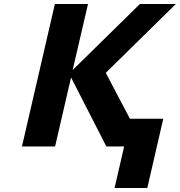

<svg xmlns="http://www.w3.org/2000/svg" viewBox="-20 -734 901 962"><path d="M510 -369 631 -139H798L718 208H554L602 0H513L336 -346L256 0H90L255 -714H421L344 -383L681 -714H861ZM687 0 690 -15H705L702 0Z"/></svg>

Font: Passageway
Style: BdIt
Weight: 700
Foundry: Ascender Corporation
Version: Version 1.11